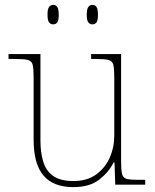

<svg xmlns="http://www.w3.org/2000/svg" viewBox="-20 -758 637 788"><path d="M281 10Q199 10 158.5 -37.5Q118 -85 118 -184V-442Q118 -477 114 -492.5Q110 -508 94 -512Q78 -516 41 -516H15V-536H146V-181Q146 -134 157 -96Q168 -58 197.5 -36.5Q227 -15 281 -15Q337 -15 374 -41.5Q411 -68 430 -110.5Q449 -153 449 -202V-442Q449 -477 445 -492.5Q441 -508 425 -512Q409 -516 372 -516H354V-536H477V-94Q477 -60 481 -44Q485 -28 499.5 -24Q514 -20 544 -20H576V0H453L450 -91H446Q427 -52 387.5 -21Q348 10 281 10ZM359 -658Q349 -658 342.5 -666Q336 -674 336 -698Q336 -721 342.5 -729.5Q349 -738 359 -738Q370 -738 376 -729.5Q382 -721 382 -698Q382 -674 376 -666Q370 -658 359 -658ZM198 -658Q188 -658 181.5 -666Q175 -674 175 -698Q175 -721 181.5 -729.5Q188 -738 198 -738Q209 -738 215 -729.5Q221 -721 221 -698Q221 -674 215 -666Q209 -658 198 -658Z"/></svg>

Font: Noto Serif Tibetan Thin
Style: Regular
Weight: 250
Version: Version 2.103